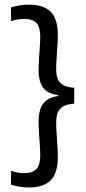

<svg xmlns="http://www.w3.org/2000/svg" viewBox="-20 -697 378 840"><path d="M28.1 -604.6V-664.5Q44.5 -670 64.3 -673.3Q84.1 -676.7 105.6 -676.7Q171 -676.7 202 -645.3Q233 -613.8 233 -544.8Q233 -524 231.2 -496.2Q229.4 -468.4 227.6 -441.3Q225.8 -414.2 225.8 -394.5Q225.8 -369.2 232.7 -351.7Q239.7 -334.2 256.9 -324.7Q274.1 -315.2 304.7 -312.9V-243.8Q274.1 -241.5 256.9 -231.7Q239.7 -221.9 232.7 -204.3Q225.8 -186.7 225.8 -160.8Q225.8 -141.6 227.6 -114.3Q229.4 -86.9 231.2 -58.8Q233 -30.7 233 -8.9Q233 60 202 91.6Q170.9 123.2 105.6 123.2Q84.1 123.2 64.3 119.7Q44.5 116.1 28.1 110.9V50.3Q39.5 54.3 53.8 57.3Q68.1 60.4 85.1 60.4Q123 60.4 139.5 42.2Q156 23.9 156 -17.1Q156 -35.9 154.2 -62.4Q152.4 -88.9 150.6 -116.4Q148.9 -144 148.9 -165Q148.9 -196.3 156.6 -220Q164.3 -243.8 183.7 -258.4Q203.2 -273.1 237.8 -277L234.5 -272V-280.6Q201.5 -285.4 182.7 -299.5Q163.9 -313.7 156.4 -336.7Q148.9 -359.8 148.9 -390.5Q148.9 -411.4 150.6 -438.7Q152.4 -465.9 154.2 -492.4Q156 -518.9 156 -537.2Q156 -578.2 139.7 -596.2Q123.4 -614.1 85.9 -614.1Q68.9 -614.1 54.2 -611.3Q39.5 -608.5 28.1 -604.6Z"/></svg>

Font: Anek Devanagari Medium
Style: Regular
Weight: 500
Designer: Kailash Malviya (Devanagari) & Yesha Goshar (Latin)
Foundry: Ek Type
Version: Version 1.003